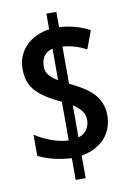

<svg xmlns="http://www.w3.org/2000/svg" viewBox="-91 -815 633 929"><g transform="rotate(-10 226.0 -350.5)"><path d="M204 -49V58H253V-53C353 -70 409 -136 409 -224C409 -319 341 -364 253 -406V-589C290 -585 330 -576 369 -554L402 -643C351 -670 302 -681 253 -684V-759H204V-682C111 -669 44 -606 44 -515C44 -434 77 -385 204 -326V-136C145 -138 82 -166 41 -193V-89C87 -66 144 -52 204 -49ZM204 -587V-432C164 -457 147 -475 147 -511C147 -550 167 -578 204 -587ZM253 -142V-300C286 -278 309 -254 309 -221C309 -183 291 -154 253 -142Z"/></g></svg>

Font: Noto Sans Sinhala UI ExtraCondensed SemiBold
Style: Regular
Weight: 600
Width: 2
Designer: Jelle Bosma - Monotype Design Team
Foundry: Monotype Imaging Inc.
Version: Version 2.006